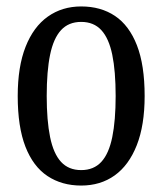

<svg xmlns="http://www.w3.org/2000/svg" viewBox="-20 -566 504 596"><path d="M232 10Q172 10 127.5 -19.5Q83 -49 59 -110.5Q35 -172 35 -268Q35 -359 59.5 -421Q84 -483 128.5 -514.5Q173 -546 232 -546Q293 -546 337 -516.5Q381 -487 405 -425.5Q429 -364 429 -268Q429 -177 404.5 -115Q380 -53 336 -21.5Q292 10 232 10ZM232 -38Q271 -38 294.5 -63.5Q318 -89 328.5 -140.5Q339 -192 339 -268Q339 -345 328.5 -396Q318 -447 294.5 -472.5Q271 -498 232 -498Q193 -498 169.5 -472.5Q146 -447 135.5 -396Q125 -345 125 -268Q125 -192 135.5 -140.5Q146 -89 169.5 -63.5Q193 -38 232 -38Z"/></svg>

Font: Noto Serif ExtraCondensed
Style: Regular
Weight: 400
Width: 2
Designer: Monotype Design Team
Foundry: Monotype Imaging Inc.
Version: Version 2.013